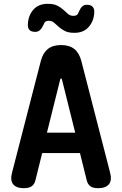

<svg xmlns="http://www.w3.org/2000/svg" viewBox="-20 -976 640 1006"><path d="M226 -281H374L305 -558Q303 -565 300 -565Q297 -565 295 -558ZM434 -33 399 -174H201L166 -33Q161 -11 146.5 -0.5Q132 10 105 10Q65 10 48.5 -11Q32 -32 44 -75L194 -657Q205 -699 231 -719.5Q257 -740 300 -740Q343 -740 369 -719.5Q395 -699 406 -657L556 -75Q568 -32 551 -11Q534 10 494 10Q467 10 453 -0.5Q439 -11 434 -33ZM209 -848Q199 -827 189 -818Q179 -809 165 -809Q144 -809 134.5 -819Q125 -829 126 -849Q128 -895 155 -925.5Q182 -956 230 -956Q262 -956 281 -946Q300 -936 313 -924Q326 -912 337 -902.5Q348 -893 365 -893Q371 -893 376 -894.5Q381 -896 384 -898.5Q387 -901 389 -904.5Q391 -908 392 -912Q401 -933 410.5 -942Q420 -951 434 -951Q455 -951 465 -941Q475 -931 474 -911Q472 -866 445 -835Q418 -804 370 -804Q338 -804 319 -814Q300 -824 287 -836Q274 -848 263 -857.5Q252 -867 235 -867Q229 -867 224.5 -865.5Q220 -864 217 -861.5Q214 -859 212 -855.5Q210 -852 209 -848Z"/></svg>

Font: Maple Mono Normal NL
Style: Bold
Weight: 700
Monospace: yes
Designer: subframe7536
Version: Version 7.000